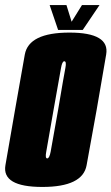

<svg xmlns="http://www.w3.org/2000/svg" viewBox="-50 -736 441 760"><path d="M117.5 4Q277.5 4 292.8 -82Q308 -168 332.5 -301Q355 -433 370.2 -520Q385.5 -607 225 -607Q64 -607 48.2 -520.2Q32.5 -433.5 9.5 -301Q-13.5 -168.5 -28.5 -82.2Q-43.5 4 117.5 4ZM137 -109Q128 -109 133 -135.2Q138 -161.5 162 -301Q187 -440 191.5 -466.8Q196 -493.5 204.5 -493.5Q214 -493.5 208.8 -467Q203.5 -440.5 180 -301Q155.5 -162 150.5 -135.5Q145.5 -109 137 -109ZM180 -617.5H277.5L344 -716H274.5L233.5 -650L213 -716H146.5Z"/></svg>

Font: Anybody UltraCondensed ExtraBold
Style: Italic
Weight: 800
Width: 1
Italic angle: -10°
Version: Version 1.113;gftools[0.9.25]